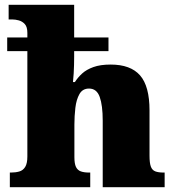

<svg xmlns="http://www.w3.org/2000/svg" viewBox="-20 -780 731 800"><path d="M21 0V-61H25Q45 -61 60.5 -65.5Q76 -70 85 -84.5Q94 -99 94 -128V-567H10V-624H94V-643Q94 -668 83.5 -679.5Q73 -691 58.5 -695Q44 -699 31 -699H16V-760H289V-624H432V-567H289V-544Q289 -527 288.5 -509Q288 -491 287 -473.5Q286 -456 284 -438H292Q304 -457 322 -473.5Q340 -490 369 -500.5Q398 -511 441 -511Q524 -511 563.5 -466Q603 -421 603 -320V-131Q603 -101 608.5 -86Q614 -71 627 -66Q640 -61 662 -61H666V0H408V-277Q408 -341 395.5 -376Q383 -411 351 -411Q324 -411 311 -388Q298 -365 294 -330.5Q290 -296 290 -261V-125Q290 -98 296.5 -84.5Q303 -71 316.5 -66Q330 -61 352 -61H356V0Z"/></svg>

Font: Noto Serif Khmer Black
Style: Regular
Weight: 900
Version: Version 2.003